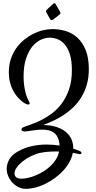

<svg xmlns="http://www.w3.org/2000/svg" viewBox="-20 -878 602 1200"><path d="M308.1 -696.3Q350.6 -696.3 391.4 -683.8Q432.1 -671.4 464.1 -642.1Q496.1 -612.8 515.6 -564.7Q535.2 -516.6 535.2 -445.3Q535.2 -391.6 522.2 -347.9Q509.3 -304.2 487.5 -269Q465.8 -233.9 437 -206.5Q408.2 -179.2 376.5 -158.4Q344.7 -137.7 312 -122.6Q279.3 -107.4 250 -96.7Q270.5 -96.7 292.7 -93.5Q314.9 -90.3 335.7 -83.5Q356.4 -76.7 375 -65.4Q393.6 -54.2 407.7 -37.6Q421.9 -21 429.9 1Q438 22.9 438 51.3Q451.2 55.2 461.9 59.3Q472.7 63.5 481 67.4Q489.3 71.8 489.3 77.1Q489.3 80.6 486.8 83Q484.4 85.4 479 85.4Q476.6 85.4 469.7 84Q462.9 82.5 457.5 81.5L435.1 77.1Q429.2 107.9 413.1 136.5Q397 165 373.8 189.9Q350.6 214.8 322 235.6Q293.5 256.3 262.9 271.2Q232.4 286.1 201.2 294.2Q169.9 302.2 141.6 302.2Q117.7 302.2 95.9 291.7Q74.2 281.2 57.9 263.7Q41.5 246.1 31.7 223.6Q22 201.2 22 177.2Q22 147.5 37.6 119.1Q53.2 90.8 89.8 69.8Q133.3 44.9 179.2 35.2Q225.1 25.4 271 25.4Q292 25.4 312.3 27.1Q332.5 28.8 352.1 31.7Q350.6 2 341.6 -17.3Q332.5 -36.6 317.9 -47.9Q303.2 -59.1 284.2 -63.5Q265.1 -67.9 243.2 -67.9Q227.1 -67.9 210 -65.9Q192.9 -64 177.5 -61.8Q162.1 -59.6 150.4 -57.9Q138.7 -56.2 134.3 -56.2Q126.5 -56.2 120.4 -59.1Q114.3 -62 114.3 -68.8Q114.3 -74.2 117.9 -77.6Q121.6 -81.1 130.9 -85Q147 -91.3 175.3 -100.8Q203.6 -110.4 236.8 -127Q270 -143.6 304.2 -168.9Q338.4 -194.3 366.2 -231.7Q394 -269 411.6 -320.1Q429.2 -371.1 429.2 -439.9Q429.2 -500 416.5 -539.3Q403.8 -578.6 383.5 -601.6Q363.3 -624.5 338.4 -633.5Q313.5 -642.6 289.6 -642.6Q263.7 -642.6 235.1 -629.6Q206.5 -616.7 182.6 -587.9Q158.7 -559.1 143.1 -512.7Q127.4 -466.3 127.4 -399.4Q127.4 -369.6 130.9 -345Q134.3 -320.3 139.2 -300.8Q144 -281.2 149.7 -267.3Q155.3 -253.4 160.2 -245.1Q162.6 -241.2 164.1 -238Q165.5 -234.9 165.5 -232.4Q165.5 -224.6 155.8 -224.6Q152.3 -224.6 145 -227.1Q140.6 -228.5 130.9 -234.6Q121.1 -240.7 108.9 -251.7Q96.7 -262.7 83.5 -278.8Q70.3 -294.9 59.6 -316.4Q48.8 -337.9 42 -365Q35.2 -392.1 35.2 -425.3Q35.2 -470.7 47.6 -508.5Q60.1 -546.4 81.3 -576.4Q102.5 -606.4 130.1 -628.9Q157.7 -651.4 188 -666.5Q218.3 -681.6 249.3 -689Q280.3 -696.3 308.1 -696.3ZM114.3 238.8Q132.3 238.8 155.3 233.6Q178.2 228.5 202.4 218.5Q226.6 208.5 250.5 194.1Q274.4 179.7 294.4 160.9Q314.5 142.1 329.1 119.1Q343.8 96.2 349.1 69.3Q342.3 68.8 335.7 68.8Q329.1 68.8 322.3 68.8Q299.8 68.8 277.1 70.8Q254.4 72.8 232.9 77.1Q202.1 84 172.9 98.4Q143.6 112.8 120.8 131.1Q98.1 149.4 84.5 168.9Q70.8 188.5 70.8 205.6Q70.8 218.8 79.8 228.8Q88.9 238.8 114.3 238.8ZM356.4 -802.2Q357.9 -799.3 357.9 -796.4Q357.9 -790.5 348.6 -784.2Q336.4 -775.4 327.9 -767.8Q319.3 -760.3 313 -756.3Q307.1 -752.4 302.2 -752.4Q298.3 -752.4 296.6 -754.4Q294.9 -756.3 292.5 -760.3Q289.6 -764.6 286.6 -770Q283.7 -775.4 280.8 -780.8Q277.8 -786.1 275.1 -791Q272.5 -795.9 270.5 -798.8Q269 -801.3 268.1 -803.2Q267.1 -805.2 267.1 -807.6Q267.1 -811.5 271.5 -815.9Q273.4 -817.9 279.3 -823.5Q285.2 -829.1 292 -835.4Q298.8 -841.8 304.7 -847.2Q310.5 -852.5 312.5 -854Q314.5 -855.5 316.7 -856.7Q318.8 -857.9 321.3 -857.9Q325.2 -857.9 326.7 -854Q327.6 -851.6 332.3 -844Q336.9 -836.4 342 -827.6Q347.2 -818.8 351.3 -811.5Q355.5 -804.2 356.4 -802.2Z"/></svg>

Font: Engagement
Style: Regular
Weight: 400
Designer: Astigmatic (AOETI)
Foundry: Astigmatic (AOETI)
Version: Version 1.000